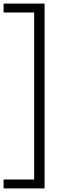

<svg xmlns="http://www.w3.org/2000/svg" viewBox="-39 -828 361 1068"><path d="M-19 220V170.5H151V-758.5H-19V-808H209V220Z"/></svg>

Font: Encode Sans SmCnd Lt
Style: Regular
Weight: 300
Width: 4
Designer: Multiple Designers
Foundry: Impallari Type
Version: Version 3.002; ttfautohint (v1.8.3) -l 8 -r 50 -G 200 -x 14 